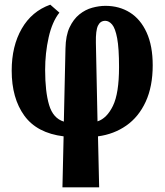

<svg xmlns="http://www.w3.org/2000/svg" viewBox="-20 -574 704 821"><path d="M247 227 252 9Q138 -5 84 -79.5Q30 -154 30 -272Q30 -377 73 -451.5Q116 -526 195 -554L234 -520Q203 -481 188 -414Q173 -347 173 -275Q173 -182 190 -125Q207 -68 253 -54L260 -367Q261 -422 277.5 -457Q294 -492 319.5 -512.5Q345 -533 374.5 -541Q404 -549 431 -549Q490 -549 535.5 -520.5Q581 -492 607 -435Q633 -378 633 -295Q633 -204 603 -139Q573 -74 520 -37Q467 0 399 9L404 227ZM390 -392 397 -55Q437 -68 463 -121.5Q489 -175 489 -287Q489 -368 481 -410.5Q473 -453 459.5 -469Q446 -485 430 -485Q409 -485 399 -464.5Q389 -444 390 -392Z"/></svg>

Font: Noto Serif ExtraCondensed ExtraBold
Style: Regular
Weight: 800
Width: 2
Designer: Monotype Design Team
Foundry: Monotype Imaging Inc.
Version: Version 2.013; ttfautohint (v1.8.4.7-5d5b)